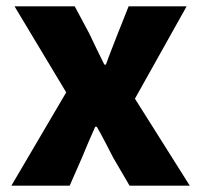

<svg xmlns="http://www.w3.org/2000/svg" viewBox="-20 -589 638 609"><path d="M16 0H201L240 -89C254 -123 268 -156 282 -187H287C305 -156 322 -122 339 -89L391 0H582L408 -276L572 -569H388L353 -481C341 -449 327 -416 316 -384H311C295 -416 279 -449 264 -481L217 -569H26L190 -296Z"/></svg>

Font: Noto Sans T Chinese Black
Style: Bold
Weight: 900
Designer: Ryoko NISHIZUKA (kana & ideographs); Paul D. Hunt (Latin, Greek & Cyrillic); Wenlong ZHANG (bopomofo); Sandoll Communica
Foundry: Adobe Systems Incorporated
Version: Version 1.000;PS 1;hotconv 1.0.78;makeotf.lib2.5.61930